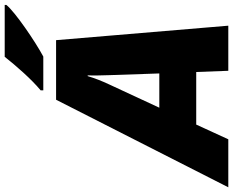

<svg xmlns="http://www.w3.org/2000/svg" viewBox="-164 -862 967 796"><g transform="rotate(-90 319.0 -463.5)"><path d="M343 -767H483C545 -800 668 -884 697 -920V-927H482C444 -879 389 -816 343 -778ZM-59 0H140L201 -133H419L424 0H611L551 -714H304ZM271 -286 368 -495C382 -525 393 -553 402 -583H405C404 -555 405 -523 406 -491L413 -286Z"/></g></svg>

Font: Noto Sans UI Black
Style: Italic
Weight: 900
Italic angle: -372°
Designer: Monotype Design Team
Foundry: Monotype Imaging Inc.
Version: Version 1.901